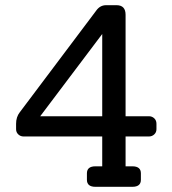

<svg xmlns="http://www.w3.org/2000/svg" viewBox="-20 -720 664 740"><path d="M554 -272Q566 -272 574.5 -264Q583 -256 583 -243V-222Q583 -210 574.5 -202Q566 -194 554 -194H464V-79H490Q523 -79 523 -52V-27Q523 0 490 0H348Q315 0 315 -27V-52Q315 -79 348 -79H374V-194H71Q59 -194 50.5 -202Q42 -210 42 -222V-243Q42 -269 56 -287L350 -678Q365 -700 389 -700H429Q464 -700 464 -663V-272ZM135 -272H374V-589Z"/></svg>

Font: Solway
Style: Regular
Weight: 400
Designer: Mariya V. Pigoulevskaya
Foundry: The Northern Block Ltd.
Version: Version 1.000;hotconv 1.0.109;makeotfexe 2.5.65596